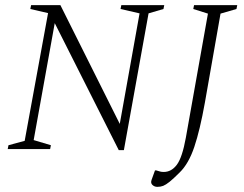

<svg xmlns="http://www.w3.org/2000/svg" viewBox="-20 -580 948 747"><path d="M10 0 13 -15 76 -32 167 -529 98 -545 101 -560H215L446 -98L523 -528L449 -545L452 -560H619L616 -545L558 -528L462 4H442L193 -490L111 -35L178 -15L175 0ZM592 147Q581 147 573 139.5Q565 132 570 119L583 83H588Q598 86 603.5 87.5Q609 89 617 89Q647 89 668 61Q689 33 703 -44L789 -527L732 -545L735 -560H903L900 -545L838 -527L777 -180Q758 -74 736 -8.5Q714 57 679 91Q654 116 639.5 127.5Q625 139 615 143Q605 147 592 147Z"/></svg>

Font: Spectral SC ExtraLight
Style: Italic
Weight: 275
Italic angle: -10°
Designer: Jean-Baptiste Levee
Foundry: Production Type
Version: Version 2.001